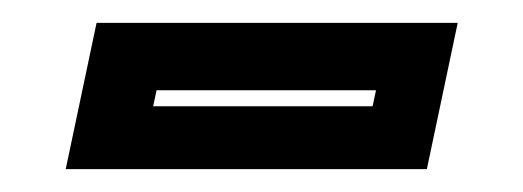

<svg xmlns="http://www.w3.org/2000/svg" viewBox="-20 -386 458 168"><path d="M37.5 -238 64.5 -366H380.5L353.5 -238ZM114 -293H306L309 -307H117Z"/></svg>

Font: Tourney Thin
Style: Bold Italic
Weight: 700
Italic angle: -12°
Version: Version 1.015